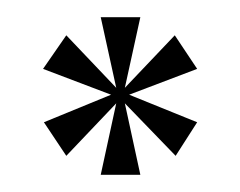

<svg xmlns="http://www.w3.org/2000/svg" viewBox="-20 -719 279 223"><path d="M30 -639 57 -678 115 -617 97 -699H143L125 -617L183 -678L209 -639L130 -609L209 -577L184 -538L125 -599L143 -516H97L115 -599L57 -538L31 -577L109 -609Z"/></svg>

Font: Moniqa Extra Bold Narrow Heading
Style: Regular
Weight: 800
Width: 4
Designer: Rajesh Rajput
Foundry: Rajesh Rajput
Version: Version 1.000;December 15, 2022;FontCreator 14.0.0.2794 32-b